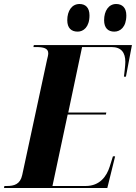

<svg xmlns="http://www.w3.org/2000/svg" viewBox="-57 -939 679 959"><path d="M514 -781C543 -781 574 -803 574 -862C574 -901 553 -919 523 -919C486 -919 463 -885 463 -838C463 -799 483 -781 514 -781ZM331 -781C359 -781 390 -803 390 -862C390 -901 370 -919 340 -919C302 -919 279 -885 279 -838C279 -799 299 -781 331 -781ZM-37 0H479L518 -158H507L491 -107C476 -59 442 -10 371 -10H205L281 -367H472L474 -377H284L353 -704H500C549 -704 569 -676 569 -630C569 -610 564 -574 562 -556H572L602 -714H112L110 -704H124C160 -704 184 -698 184 -673C184 -665 181 -652 178 -641L54 -65C44 -18 13 -10 -23 -10H-35Z"/></svg>

Font: Noto Serif Display Condensed ExtraBold
Style: Italic
Weight: 800
Width: 3
Italic angle: -12°
Designer: Monotype Design Team
Foundry: Monotype Imaging Inc.
Version: Version 2.009